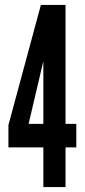

<svg xmlns="http://www.w3.org/2000/svg" viewBox="-20 -755 342 775"><path d="M155 0V-160H14V-250L145 -735H244.5V-255H288V-160H244.5V0ZM95.5 -255H155V-485V-507L149.5 -485Z"/></svg>

Font: League Gothic SemiCondensed
Style: Regular
Weight: 400
Width: 4
Designer: The League of Moveable Type
Version: Version 2.001